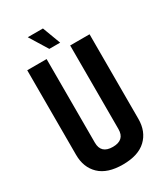

<svg xmlns="http://www.w3.org/2000/svg" viewBox="-207 -929 897 1030"><g transform="rotate(-30 242.0 -413.5)"><path d="M140 -837H234L276 -725H209ZM315 -685H435V-161Q435 -83 386 -36.5Q337 10 241.5 10Q146 10 97.5 -36.5Q49 -83 49 -161V-685H169V-167Q169 -99 242 -99Q315 -99 315 -167Z"/></g></svg>

Font: Khand SemiBold
Style: Regular
Weight: 600
Designer: Devanagari: Sanchit Sawaria, Jyotish Sonowal; Latin: Satya Rajpurohit
Foundry: Indian Type Foundry
Version: Version 1.101;PS 1.0;hotconv 1.0.78;makeotf.lib2.5.61930; tt